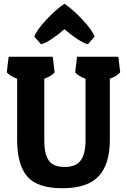

<svg xmlns="http://www.w3.org/2000/svg" viewBox="-20 -991 674 1019"><path d="M482 -797 446 -756Q400 -769 322 -836Q244 -769 198 -756L162 -797Q175 -832 226 -886.5Q277 -941 322 -971Q367 -941 418 -886.5Q469 -832 482 -797ZM71 -250V-573Q33 -587 16 -607L26 -690H260L270 -607Q254 -588 215 -573V-246Q215 -174 238.5 -139.5Q262 -105 323 -105Q384 -105 409 -140.5Q434 -176 434 -246V-573Q393 -588 379 -607L389 -690H608L618 -607Q602 -588 563 -573V-250Q563 -119 503.5 -55.5Q444 8 311 8Q178 8 124.5 -54.5Q71 -117 71 -250Z"/></svg>

Font: Patua One
Style: Regular
Weight: 400
Designer: luciano Vergara
Foundry: Luciano Vergara
Version: Version 1.002